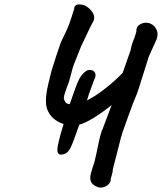

<svg xmlns="http://www.w3.org/2000/svg" viewBox="-20 -756 734 870"><path d="M694 -601Q694 -593 690 -579L654 -499L637 -445Q634 -435 630.5 -424Q627 -413 623 -401Q609 -353 600 -330Q585 -296 560 -226L540 -170Q530 -145 510 -62Q499 -17 491 12Q492 19 487.5 33.5Q483 48 482 54Q483 70 468.5 82Q454 94 436 94Q426 94 419 90Q389 78 389 51Q389 35 400 2Q406 -14 408 -22L417 -61Q436 -157 444 -169L486 -280Q393 -206 339 -191Q318 -130 311 -113Q299 -81 288.5 -69.5Q278 -58 262 -56Q240 -52 240 -77Q240 -93 247 -118Q251 -138 268 -194Q236 -204 215 -226.5Q194 -249 189 -280Q185 -319 198.5 -374Q212 -429 213 -434Q221 -460 234.5 -501.5Q248 -543 256 -565Q283 -618 294 -648.5Q305 -679 316 -716Q317 -736 340 -736Q365 -736 386 -716Q407 -696 407 -675Q407 -666 402 -658Q388 -633 368 -589L347 -545L314 -462Q309 -449 302 -420Q292 -380 285 -366Q283 -359 278 -345.5Q273 -332 270.5 -321Q268 -310 271 -304Q275 -293 280 -289Q285 -285 296 -284Q321 -357 331 -381Q348 -422 375 -437Q379 -439 388 -439Q399 -439 406 -432Q413 -425 413 -415Q413 -406 408 -398L384 -333L374 -301Q414 -321 459.5 -357Q505 -393 536 -426L572 -529Q575 -550 588 -582Q599 -611 598 -619Q598 -634 611.5 -643.5Q625 -653 642 -653Q653 -653 663 -648.5Q673 -644 680 -636Q694 -619 694 -601Z"/></svg>

Font: Caveat
Style: Bold
Weight: 700
Designer: Pablo Impallari
Foundry: Pablo Impallari
Version: Version 1.500; ttfautohint (v1.6)